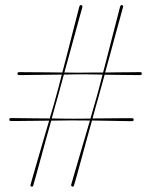

<svg xmlns="http://www.w3.org/2000/svg" viewBox="-20 -722 588 744"><path d="M267 -4Q265 2.5 260 1Q254.5 -1 256 -7Q258.5 -16 266.2 -42.2Q274 -68.5 284.5 -104.8Q295 -141 306.5 -180.2Q318 -219.5 328.5 -255Q305.5 -255 287.8 -255.2Q270 -255.5 263 -255.5Q255.5 -255.5 231.8 -255.2Q208 -255 178.5 -254.5Q168.5 -220 157.8 -180.5Q147 -141 137 -104.5Q127 -68 119.5 -41Q112 -14 109 -4Q107.5 2.5 101.5 1Q96.5 -1 98.5 -7Q101 -16 108.5 -42.2Q116 -68.5 126.5 -104.5Q137 -140.5 148.5 -180Q160 -219.5 170.5 -254.5Q140.5 -254 110 -253.8Q79.5 -253.5 55.8 -253.2Q32 -253 23 -253Q16 -253 16 -259Q16 -264.5 23 -264.5Q31 -264.5 55 -264.2Q79 -264 110.5 -263.5Q142 -263 172.5 -263Q182 -294.5 188.8 -317.8Q195.5 -341 197.5 -349.5Q200.5 -359 206.2 -381.2Q212 -403.5 219.5 -433Q188 -432.5 153.8 -432.2Q119.5 -432 92.2 -431.5Q65 -431 55 -431Q47.5 -431 47.5 -437Q47.5 -442.5 54.5 -442.5Q63.5 -442.5 91 -442.2Q118.5 -442 154 -441.8Q189.5 -441.5 221.5 -441Q231 -476.5 241.2 -516.5Q251.5 -556.5 261 -594Q270.5 -631.5 277.8 -659Q285 -686.5 287.5 -697Q290 -703.5 295.5 -702Q300.5 -700.5 299 -693.5Q295.5 -682 288 -654.5Q280.5 -627 270.5 -590.5Q260.5 -554 249.8 -514.8Q239 -475.5 229.5 -441Q253 -440.5 270.5 -440.5Q288 -440.5 295 -440.5Q303.5 -440.5 327 -440.8Q350.5 -441 379.5 -441Q389 -476.5 399.2 -516.8Q409.5 -557 419 -594.2Q428.5 -631.5 435.8 -659Q443 -686.5 445.5 -697Q448 -703.5 453.5 -702Q458.5 -700.5 456.5 -693.5Q453.5 -682 445.8 -654.5Q438 -627 428.2 -590.5Q418.5 -554 407.8 -515Q397 -476 387.5 -441Q416 -441.5 444 -441.8Q472 -442 493.5 -442.2Q515 -442.5 523 -442.5Q529.5 -442.5 529.5 -437Q529.5 -431 523 -431Q509 -431 468 -431.5Q427 -432 385.5 -432.5Q377 -402 370.8 -379.2Q364.5 -356.5 362 -347Q359.5 -339 353.2 -316.2Q347 -293.5 338.5 -263Q368.5 -263 400.5 -263.5Q432.5 -264 457.5 -264Q482.5 -264 491 -264Q498 -264 498 -258.5Q498 -252.5 491 -252.5Q481 -252.5 455.5 -253Q430 -253.5 398 -254Q366 -254.5 336.5 -255Q326.5 -220 315.8 -180.5Q305 -141 295 -104.5Q285 -68 277.5 -41Q270 -14 267 -4ZM204 -347Q201.5 -339 195.2 -316.2Q189 -293.5 180.5 -263Q209.5 -262.5 232.2 -262.2Q255 -262 263 -262Q270.5 -262 288.8 -262.2Q307 -262.5 330.5 -262.5Q339.5 -294 346.2 -317.5Q353 -341 355.5 -349.5Q358 -359 364 -381.2Q370 -403.5 377.5 -433Q349 -433.5 326 -433.8Q303 -434 295 -434Q288.5 -434 270.2 -433.8Q252 -433.5 227.5 -433Q219 -402.5 212.8 -379.5Q206.5 -356.5 204 -347Z"/></svg>

Font: Fraunces144ptRegular
Style: Regular
Weight: 400
Version: Version 1.000;[0bf87f6ff]